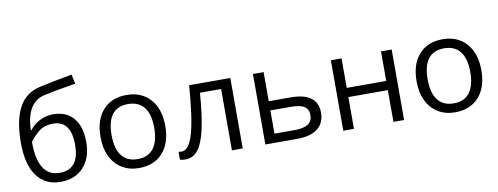

<svg xmlns="http://www.w3.org/2000/svg" viewBox="-63 -1096 3727 1436"><g transform="rotate(-10 1800.5 -378.0)"><path d="M306.2 -58.1Q455.1 -58.1 455.1 -243.7Q455.1 -429.2 319.8 -429.2Q248.5 -429.2 202.6 -388.4Q156.7 -347.7 141.1 -320.8Q141.1 -58.1 306.2 -58.1ZM273.9 -717.8Q413.6 -747.6 520 -766.1L535.2 -694.8Q365.7 -667 293.9 -650.4Q154.8 -618.7 147.9 -410.2H153.8Q184.1 -451.2 231.9 -474.6Q279.8 -498 332 -498Q430.7 -498 485.8 -434.1Q541 -370.1 541 -251Q541 -131.8 477.1 -61Q413.1 9.8 299.8 9.8Q186.5 9.8 122.3 -76.7Q58.1 -163.1 58.1 -330.1Q58.1 -497.1 109.9 -595.2Q161.6 -693.4 273.9 -717.8Z M897 -476.1Q736.3 -476.1 736.3 -268.1Q736.3 -165.5 777.3 -111.8Q818.4 -58.1 897.9 -58.1Q978 -57.6 1019 -111.3Q1060.1 -165 1060.1 -267.6Q1060.1 -370.1 1019 -422.9Q978 -475.6 897 -476.1ZM1078.1 -63.5Q1012.2 9.8 896 9.8Q824.2 9.8 768.6 -23.9Q712.9 -57.6 682.6 -120.6Q652.3 -183.6 652.3 -268.1Q652.3 -398.4 717.8 -471.7Q783.2 -544.9 897.5 -544.9Q1011.2 -544.9 1077.6 -470.2Q1144 -395.5 1144 -266.6Q1144 -137.7 1078.1 -63.5Z M1685.1 0H1603V-465.8H1442.4Q1429.2 -292 1405.8 -189.9Q1382.3 -87.9 1345 -40.5Q1307.6 6.8 1250 6.8Q1223.6 6.8 1208 1V-59.1Q1218.8 -56.2 1232.4 -56.2Q1288.6 -56.2 1321.8 -174.8Q1355 -293.5 1372.1 -535.2H1685.1Z M2094.2 -67.9Q2227.1 -67.9 2227.1 -158.2Q2227.1 -202.6 2195.6 -223.4Q2164.1 -244.1 2091.8 -244.1H1938V-67.9ZM1938 -314H2103Q2308.1 -314 2308.1 -163.1Q2308.1 -84 2254.6 -42Q2201.2 0 2098.1 0H1856.9V-535.2H1938Z M2529.8 -535.2V-311H2829.6V-535.2H2910.6V0H2829.6V-241.2H2529.8V0H2448.7V-535.2Z M3297.4 -476.1Q3136.7 -476.1 3136.7 -268.1Q3136.7 -165.5 3177.7 -111.8Q3218.8 -58.1 3298.3 -58.1Q3378.4 -57.6 3419.4 -111.3Q3460.4 -165 3460.4 -267.6Q3460.4 -370.1 3419.4 -422.9Q3378.4 -475.6 3297.4 -476.1ZM3478.5 -63.5Q3412.6 9.8 3296.4 9.8Q3224.6 9.8 3168.9 -23.9Q3113.3 -57.6 3083 -120.6Q3052.7 -183.6 3052.7 -268.1Q3052.7 -398.4 3118.2 -471.7Q3183.6 -544.9 3297.9 -544.9Q3411.6 -544.9 3478 -470.2Q3544.4 -395.5 3544.4 -266.6Q3544.4 -137.7 3478.5 -63.5Z"/></g></svg>

Font: OpenSans
Style: Regular
Weight: 400
Foundry: Ascender Corporation
Version: Version 1.10